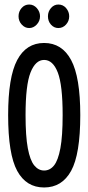

<svg xmlns="http://www.w3.org/2000/svg" viewBox="-20 -818 390 849"><path d="M175 11Q96 11 56 -62.5Q16 -136 16 -309Q16 -477 56 -552.5Q96 -628 175 -628Q254 -628 294.5 -552.5Q335 -477 335 -309Q335 -136 294.5 -62.5Q254 11 175 11ZM175 -64Q201 -64 219 -86.5Q237 -109 247 -162.5Q257 -216 257 -309Q257 -442 235.5 -497.5Q214 -553 175 -553Q137 -553 115 -497.5Q93 -442 93 -309Q93 -216 103 -162.5Q113 -109 131.5 -86.5Q150 -64 175 -64ZM109 -694Q90 -694 76 -709.5Q62 -725 62 -746Q62 -767 75.5 -782.5Q89 -798 109 -798Q129 -798 143 -782Q157 -766 157 -746Q157 -725 142.5 -709.5Q128 -694 109 -694ZM238 -694Q219 -694 205.5 -709Q192 -724 192 -746Q192 -767 205.5 -782.5Q219 -798 238 -798Q259 -798 272.5 -782Q286 -766 286 -746Q286 -725 272 -709.5Q258 -694 238 -694Z"/></svg>

Font: Inconsolata ExtraCondensed SemiBold
Style: Regular
Weight: 600
Width: 2
Monospace: yes
Designer: Raph Levien, Cyreal, Brenton Simpson
Foundry: Raph Levien, Cyreal, Google
Version: Version 3.001; ttfautohint (v1.8.2.53-6de2)